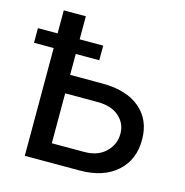

<svg xmlns="http://www.w3.org/2000/svg" viewBox="-125 -827 893 927"><g transform="rotate(15 321.5 -363.5)"><path d="M-17.6 -538.6V-611.8H80.6V-727.1H190.9V-611.8H308.6V-538.6H190.9V-434.1H353Q473.6 -434.1 540.8 -376.7Q607.9 -319.3 607.4 -220.7Q607.9 -121.1 540.3 -60.5Q472.7 0 353 0H80.6V-538.6ZM190.9 -341.8V-92.3H353Q420.4 -92.3 459.7 -130.4Q499 -168.5 499 -222.2Q499 -273.9 460.2 -307.9Q421.4 -341.8 353 -341.8Z"/></g></svg>

Font: Karasuma Gothic
Style: Regular
Weight: 500
Designer: Rasmus Andersson / Ryoko Nishizuka
Foundry: Genbu
Version: Version 1.00